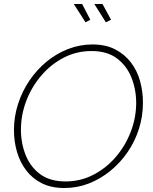

<svg xmlns="http://www.w3.org/2000/svg" viewBox="-20 -938 765 963"><path d="M303 5Q237 5 189.5 -19Q142 -43 111 -84Q80 -125 65 -177Q50 -229 50 -285Q50 -353 70.5 -416.5Q91 -480 128 -534.5Q165 -589 214.5 -629.5Q264 -670 322.5 -692.5Q381 -715 444 -715Q510 -715 557.5 -690.5Q605 -666 636.5 -625Q668 -584 682.5 -531.5Q697 -479 697 -423Q697 -355 677 -292Q657 -229 620 -175Q583 -121 533 -80.5Q483 -40 425 -17.5Q367 5 303 5ZM309 -28Q384 -28 448.5 -61.5Q513 -95 561 -151Q609 -207 636 -277.5Q663 -348 663 -422Q663 -490 639 -549.5Q615 -609 566 -645.5Q517 -682 439 -682Q364 -682 300 -649Q236 -616 187.5 -559.5Q139 -503 112 -432.5Q85 -362 85 -287Q85 -219 109 -159.5Q133 -100 182 -64Q231 -28 309 -28ZM453 -918H494L537 -839L511 -826ZM350 -918H392L433 -839L409 -826Z"/></svg>

Font: Raleway Thin ExtraLight
Style: Italic
Weight: 250
Italic angle: -12°
Version: Version 4.026